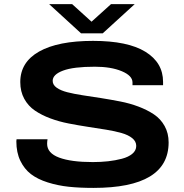

<svg xmlns="http://www.w3.org/2000/svg" viewBox="-20 -897 890 929"><path d="M217.8 -877H329.1L422.9 -792L517.1 -877H631.8L477.1 -735.8H372.1ZM432.1 12.2Q365.2 12.2 312.5 6.6Q259.8 1 210.9 -14.4Q162.1 -29.8 129.9 -54.4Q97.7 -79.1 78.4 -119.1Q59.1 -159.2 59.1 -212.9Q59.1 -220.2 60.1 -223.1H210Q208 -211.4 208 -201.2Q208 -156.2 266.1 -134.5Q324.2 -112.8 429.2 -112.8Q468.3 -112.8 503.2 -116.7Q538.1 -120.6 569.8 -128.9Q601.6 -137.2 620.4 -153.1Q639.2 -168.9 639.2 -190.9Q639.2 -212.9 619.9 -228.5Q600.6 -244.1 568.1 -253.4Q535.6 -262.7 493.7 -269.5Q451.7 -276.4 405 -283.4Q358.4 -290.5 312 -299.6Q265.6 -308.6 223.6 -324.2Q181.6 -339.8 149.2 -361.8Q116.7 -383.8 97.4 -418.9Q78.1 -454.1 78.1 -500Q78.1 -596.2 169.4 -647.7Q260.7 -699.2 430.2 -699.2Q598.1 -699.2 683.6 -646.5Q769 -593.8 769 -501V-484.9H621.1V-498Q621.1 -530.8 569.1 -552.5Q517.1 -574.2 439 -574.2Q335.4 -574.2 285.2 -555.4Q234.9 -536.6 234.9 -505.9Q234.9 -486.3 254.2 -472.7Q273.4 -459 305.9 -450.7Q338.4 -442.4 380.4 -436Q422.4 -429.7 469 -422.4Q515.6 -415 562 -406Q608.4 -397 650.4 -381.1Q692.4 -365.2 724.9 -343.5Q757.3 -321.8 776.6 -287.1Q795.9 -252.4 795.9 -208Q795.9 12.2 432.1 12.2Z"/></svg>

Font: Archivo Expanded SemiBold
Style: Regular
Weight: 600
Width: 7
Designer: Hector Gatti
Foundry: Omnibus-Type
Version: Version 2.001